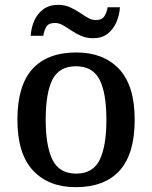

<svg xmlns="http://www.w3.org/2000/svg" viewBox="-20 -764 629 794"><path d="M293 10Q181 10 116.5 -59Q52 -128 52 -269Q52 -410 114 -478.5Q176 -547 296 -547Q408 -547 472.5 -478.5Q537 -410 537 -269Q537 -128 475 -59Q413 10 293 10ZM295 -46Q364 -46 392 -102.5Q420 -159 420 -269Q420 -380 391.5 -435Q363 -490 294 -490Q225 -490 197 -435Q169 -380 169 -269Q169 -159 197.5 -102.5Q226 -46 295 -46ZM365 -606Q338 -606 316 -615.5Q294 -625 275.5 -637.5Q257 -650 240.5 -659.5Q224 -669 208 -669Q180 -669 171 -652.5Q162 -636 159 -616H107Q109 -650 122 -679Q135 -708 159.5 -726Q184 -744 220 -744Q247 -744 268.5 -734.5Q290 -725 308.5 -712.5Q327 -700 343.5 -690.5Q360 -681 376 -681Q402 -681 412 -697.5Q422 -714 425 -734H476Q474 -701 461 -671.5Q448 -642 424.5 -624Q401 -606 365 -606Z"/></svg>

Font: Noto Naskh Arabic Medium
Style: Regular
Weight: 500
Designer: Monotype Design Team, David Williams, Mohamad Dakak and Nizar Qandah
Foundry: Monotype Imaging Inc.
Version: Version 2.016